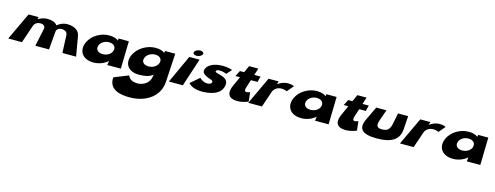

<svg xmlns="http://www.w3.org/2000/svg" viewBox="-36 -1493 7218 2802"><g transform="rotate(15 3572.5 -92.0)"><path d="M-14 0H193L285.8 -273C296.4 -303 328.3 -335 383.3 -335C441.3 -335 459.4 -303 451.6 -265L395 0H602L625.4 -277C629.8 -306 654.3 -335 706.3 -335C764.3 -335 791.4 -303 792.6 -265L804 0H1011L959.1 -301C942.6 -396 847 -425 766 -425C718 -425 665.4 -408 614.2 -367C586.7 -410 524 -425 466 -425C418 -425 368.4 -408 325.6 -383H323.6L334.7 -416H181.7Z M1094.6 -239C1034.5 -108 1100.4 17 1278.4 17C1361.4 17 1438.6 -17 1489.3 -61H1491.3L1482 0H1687L1696.7 -416H1542.7L1538.1 -386C1505.9 -411 1459 -425 1400 -425C1271 -425 1145.3 -348 1094.6 -239ZM1281.6 -239C1299.8 -293 1360.2 -328 1422.2 -328C1484.2 -328 1527.8 -293 1519.6 -239C1511.7 -181 1450.8 -136 1376.8 -136C1299.8 -136 1262.7 -181 1281.6 -239Z M1612.9 151C1600 333 1761.1 372 1915.1 372C2169.1 372 2360.2 234 2372.6 16L2397.7 -416H2243.7L2238.4 -388H2236.4C2204 -412 2160 -425 2101 -425C1972 -425 1843.3 -348 1789.6 -239C1724.5 -108 1786.4 17 1963.4 17C2046.4 17 2120.1 6 2173.1 -40L2165.8 1C2145.5 108 2041.8 145 1978.8 145C1880.8 145 1841.7 100 1832.4 63ZM1976.6 -239C1995.8 -293 2058.2 -328 2120.2 -328C2182.2 -328 2224.8 -293 2214.6 -239C2203.7 -181 2141.8 -136 2067.8 -136C1990.8 -136 1955.7 -181 1976.6 -239Z M2413 0H2624L2762.9 -424H2607.9ZM2655.5 -513C2643.7 -488 2666.5 -467 2704.5 -467C2742.5 -467 2781.7 -488 2790.5 -513C2798.2 -537 2774.1 -556 2739.1 -556C2704.1 -556 2666.2 -537 2655.5 -513Z M3116 -425C3000 -425 2906.4 -388 2873.8 -319C2847.1 -262 2885.8 -234 2929.4 -212C2979.6 -187 3036.2 -184 3026.3 -152C3016.5 -121 2983.1 -118 2956.1 -118C2894.1 -118 2842.2 -171 2842.2 -171L2709.7 -57C2709.7 -57 2760.4 17 2907.4 17C3031.4 17 3199.5 -10 3225.2 -158C3240.6 -246 3161.1 -275 3099.5 -291C3060.1 -301 3028 -307 3034.9 -326C3040.3 -342 3057.1 -347 3092.1 -347C3142.1 -347 3191.7 -325 3191.7 -325L3260.4 -401C3260.4 -401 3202 -425 3116 -425Z M3438.7 -416H3374.7L3330.3 -329H3399.3L3331.1 -177C3293.2 -93 3284.4 17 3451.4 17C3537.4 17 3613.8 -18 3613.8 -18L3598.2 -158C3598.2 -158 3572 -144 3548 -144C3518 -144 3511.1 -164 3524.5 -206L3564.3 -329H3664.3L3685.7 -416H3591.7L3624.6 -520H3485.6Z M3612 0H3819L3904.3 -250C3907.8 -260 3941.9 -326 4027.9 -326C4082.9 -326 4110 -307 4110 -307L4194.1 -406C4194.1 -406 4157 -425 4101 -425C4014 -425 3946.6 -370 3946.6 -370H3945.6L3960.7 -416H3807.7Z M4233.6 -239C4173.5 -108 4239.4 17 4417.4 17C4500.4 17 4577.6 -17 4628.3 -61H4630.3L4621 0H4826L4835.7 -416H4681.7L4677.1 -386C4644.9 -411 4598 -425 4539 -425C4410 -425 4284.3 -348 4233.6 -239ZM4420.6 -239C4438.8 -293 4499.2 -328 4561.2 -328C4623.2 -328 4666.8 -293 4658.6 -239C4650.7 -181 4589.8 -136 4515.8 -136C4438.8 -136 4401.7 -181 4420.6 -239Z M5074.7 -416H5010.7L4966.3 -329H5035.3L4967.1 -177C4929.2 -93 4920.4 17 5087.4 17C5173.4 17 5249.8 -18 5249.8 -18L5234.2 -158C5234.2 -158 5208 -144 5184 -144C5154 -144 5147.1 -164 5160.5 -206L5200.3 -329H5300.3L5321.7 -416H5227.7L5260.6 -520H5121.6Z M5588.7 -416H5434.7L5338.9 -215C5262.7 -57 5329.4 17 5557.4 17C5784.4 17 5891.7 -57 5902.9 -215L5916.7 -416H5763.7L5730.1 -249C5713.2 -165 5676.9 -130 5596.9 -130C5517.9 -130 5501.2 -165 5530.1 -249Z M5904 0H6111L6196.3 -250C6199.8 -260 6233.9 -326 6319.9 -326C6374.9 -326 6402 -307 6402 -307L6486.1 -406C6486.1 -406 6449 -425 6393 -425C6306 -425 6238.6 -370 6238.6 -370H6237.6L6252.7 -416H6099.7Z M6525.6 -239C6465.5 -108 6531.4 17 6709.4 17C6792.4 17 6869.6 -17 6920.3 -61H6922.3L6913 0H7118L7127.7 -416H6973.7L6969.1 -386C6936.9 -411 6890 -425 6831 -425C6702 -425 6576.3 -348 6525.6 -239ZM6712.6 -239C6730.8 -293 6791.2 -328 6853.2 -328C6915.2 -328 6958.8 -293 6950.6 -239C6942.7 -181 6881.8 -136 6807.8 -136C6730.8 -136 6693.7 -181 6712.6 -239Z"/></g></svg>

Font: Hussar Milosc
Style: Obl
Weight: 700
Foundry: Cannot Into Space Fonts
Version: Version 1.02